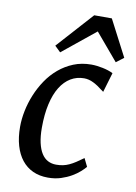

<svg xmlns="http://www.w3.org/2000/svg" viewBox="-90 -864 659 933"><g transform="rotate(10 239.0 -398.0)"><path d="M137.2 -627.9 297.9 -806.2H384.8L477.5 -627.9L440.4 -599.6L328.6 -731.9L166 -600.1ZM212.4 9.8Q170.9 9.8 138.4 -5.1Q106 -20 83.5 -48.3Q61 -76.7 49.1 -117.4Q37.1 -158.2 37.1 -210.4Q37.1 -248 45.4 -289.1Q53.7 -330.1 70.1 -369.9Q86.4 -409.7 110.6 -445.6Q134.8 -481.4 167 -508.5Q199.2 -535.6 239 -551.8Q278.8 -567.9 326.2 -567.9Q339.4 -567.9 354 -566.2Q368.7 -564.5 382.8 -561.5Q397 -558.6 410.4 -554.2Q423.8 -549.8 434.1 -544.4L405.3 -447.3Q402.8 -449.7 399.7 -451.7Q396.5 -453.6 394 -455.6Q373 -472.7 349.9 -484.4Q326.7 -496.1 303.2 -496.1Q267.1 -496.1 237.3 -478.3Q207.5 -460.4 186.3 -426Q165 -391.6 153.6 -340.8Q142.1 -290 142.1 -224.6Q142.1 -181.2 149.2 -149.9Q156.2 -118.7 169.2 -98.4Q182.1 -78.1 200.4 -68.6Q218.8 -59.1 241.2 -59.1Q259.3 -59.1 274.7 -62.3Q290 -65.4 304.9 -72.3Q319.8 -79.1 335.9 -89.6Q352.1 -100.1 372.1 -114.7L391.6 -74.7Q382.8 -64 366.7 -49.6Q350.6 -35.2 327.9 -22Q305.2 -8.8 276.4 0.5Q247.6 9.8 212.4 9.8Z"/></g></svg>

Font: Merriweather
Style: Italic
Weight: 400
Italic angle: -7°
Designer: Eben Sorkin ( eben@eyebytes.com )
Foundry: Eben Sorkin ( eben@eyebytes.com )
Version: Version 1.005; ttfautohint (v0.97) -l 13 -r 13 -G 200 -x 24 